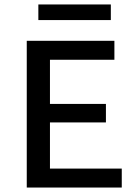

<svg xmlns="http://www.w3.org/2000/svg" viewBox="-20 -841 619 861"><path d="M526 0H100V-658H493V-573H204V-85H526ZM134 -292V-375H455V-292ZM152 -751V-821H477V-751Z"/></svg>

Font: Ysabeau SC SemiBold
Style: Regular
Weight: 600
Designer: Christian Thalmann (Catharsis Fonts)
Version: Version 2.001;gftools[0.9.30]; featfreeze: smcp